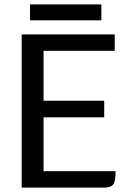

<svg xmlns="http://www.w3.org/2000/svg" viewBox="-20 -857 600 877"><path d="M508 -75Q508 -30 497.5 -15Q487 0 456 0H79V-700H504V-625H179V-397H456V-321H179V-75ZM117 -837H443V-764H117Z"/></svg>

Font: Krub Medium
Style: Regular
Weight: 500
Designer: Ekaluck Peanpanawate
Foundry: Cadson Demak Co.,Ltd.
Version: Version 1.000; ttfautohint (v1.6)